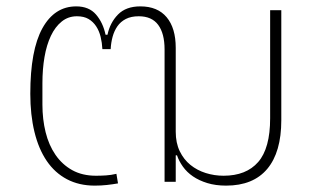

<svg xmlns="http://www.w3.org/2000/svg" viewBox="-20 -570 986 602"><path d="M277 12Q228 12 190 -8Q152 -28 126.5 -65.5Q101 -103 88 -156.5Q75 -210 75 -276Q75 -413 113 -481.5Q151 -550 219 -550Q259 -550 281 -524.5Q303 -499 311 -461H317Q325 -499 350 -524.5Q375 -550 420 -550Q474 -550 502.5 -516Q531 -482 531 -420V-157Q531 -122 543.5 -96Q556 -70 577 -53Q598 -36 625 -27.5Q652 -19 681 -19Q752 -19 789.5 -62Q827 -105 827 -199V-538H862V-193Q862 -93 818 -40.5Q774 12 689 12Q656 12 630 4Q604 -4 585 -17Q566 -30 553.5 -47.5Q541 -65 535 -83H531V0H496V-415Q496 -465 476 -492Q456 -519 415 -519Q391 -519 374.5 -510.5Q358 -502 348 -487.5Q338 -473 333 -454.5Q328 -436 327 -416H301Q300 -436 295.5 -454.5Q291 -473 281.5 -487.5Q272 -502 257.5 -510.5Q243 -519 221 -519Q194 -519 173.5 -502.5Q153 -486 139.5 -457.5Q126 -429 119.5 -391Q113 -353 113 -309V-242Q113 -196 123 -155.5Q133 -115 154 -84.5Q175 -54 206.5 -36.5Q238 -19 281 -19Q296 -19 312 -20Q328 -21 345 -25L350 5Q333 8 315 10Q297 12 277 12Z"/></svg>

Font: IBM Plex Sans Thai ExtraLight
Style: Regular
Weight: 200
Designer: Mike Abbink, Paul van der Laan, Pieter van Rosmalen, Ben Mitchell, Mark Frömberg
Foundry: Bold Monday
Version: Version 1.1